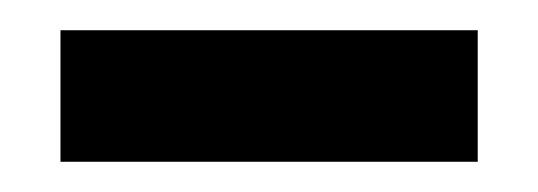

<svg xmlns="http://www.w3.org/2000/svg" viewBox="-20 -698 356 127"><path d="M20 -591V-678H296V-591Z"/></svg>

Font: Bricolage Grotesque 48pt SemiBold
Style: Regular
Weight: 600
Designer: Mathieu Triay
Foundry: Atelier Triay
Version: Version 1.000; ttfautohint (v1.8.4.7-5d5b);gftools[0.9.32]